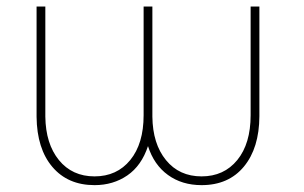

<svg xmlns="http://www.w3.org/2000/svg" viewBox="-20 -548 916 579"><path d="M762.2 -528.3V-197.3Q761.7 -101.6 715.6 -45.7Q669.4 10.3 587.9 10.3Q528.8 10.3 486.6 -20.3Q444.3 -50.8 426.3 -107.4Q406.7 -48.3 364 -19Q321.3 10.3 265.1 10.3Q184.6 10.3 137.9 -44.7Q91.3 -99.6 90.3 -195.8V-528.3H116.7V-196.3Q117.7 -114.3 157.7 -65.2Q197.8 -16.1 265.1 -16.1Q332.5 -16.1 372.8 -65.4Q413.1 -114.7 413.1 -200.7V-528.3H439.5V-196.3Q440.4 -114.3 480.5 -65.2Q520.5 -16.1 587.9 -16.1Q655.3 -16.1 695.6 -65.4Q735.8 -114.7 735.8 -200.7V-528.3Z"/></svg>

Font: Roboto Thin
Style: Regular
Weight: 250
Designer: Google
Version: Version 2.134; 2016